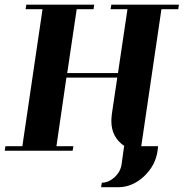

<svg xmlns="http://www.w3.org/2000/svg" viewBox="-20 -635 774 809"><path d="M0 0 2.9 -19H74.2L159.2 -596.2H87.9L90.8 -615.2H377L374 -596.2H303.2L263.2 -327.1H477.1L517.1 -596.2H445.8L449.2 -615.2H733.9L731 -596.2H660.2L575.2 -19H646L644 0Q635.3 63 585.9 108.9Q537.1 153.8 478 153.8H405.8L409.2 134.8Q437 134.8 462.9 111.8Q487.8 88.4 492.2 58.1L502.9 -19H504.9Q449.2 -56.2 449.2 -125Q449.2 -134.3 451.2 -153.8L474.1 -308.1H259.8L217.8 -19H289.1L286.1 0Z"/></svg>

Font: Hjet
Style: Italic
Weight: 400
Designer: T. Christopher White
Version: Version 1.2